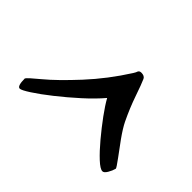

<svg xmlns="http://www.w3.org/2000/svg" viewBox="-59 -776 414 414"><g transform="rotate(45 148.0 -569.0)"><path d="M12.7 -487.3Q15.1 -491.7 40 -512.2Q65.4 -533.2 102.5 -573.2Q139.6 -613.3 169.9 -661.1Q173.3 -666.5 174.3 -669.9Q176.3 -673.8 181.6 -673.8Q191.4 -673.8 194.3 -667.5Q199.2 -656.7 208.5 -629.6Q217.8 -602.5 231.4 -574.2Q237.8 -561 252 -541Q262.7 -526.4 275.9 -508.5Q289.1 -490.7 289.1 -488.3Q287.1 -480.5 282.2 -472.2Q277.3 -463.9 272.5 -463.9Q265.6 -463.9 251.7 -476.8Q237.8 -489.7 221.4 -509.3Q205.1 -528.8 190.4 -548.8Q175.8 -568.8 168 -583Q151.9 -564 128.9 -543.2Q106 -522.5 83 -504.4Q60.1 -486.3 42.7 -475.1Q25.4 -463.9 20.5 -463.9Q12.7 -463.9 12.7 -487.3Z"/></g></svg>

Font: Metal
Style: Regular
Weight: 400
Designer: Danh Hong
Version: Version 8.002; ttfautohint (v1.8.3)